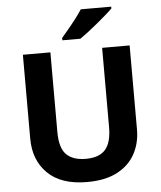

<svg xmlns="http://www.w3.org/2000/svg" viewBox="-61 -987 879 1050"><g transform="rotate(-5 378.0 -462.0)"><path d="M671 -252Q671 -178 638.5 -118.5Q606 -59 540.5 -24.5Q475 10 375 10Q233 10 159 -62.5Q85 -135 85 -254V-714H236V-277Q236 -189 272 -153Q308 -117 379 -117Q453 -117 486.5 -156Q520 -195 520 -278V-714H671ZM589 -924Q575 -910 552 -890Q529 -870 502.5 -848Q476 -826 450.5 -806.5Q425 -787 406 -774H307V-787Q323 -806 344.5 -831.5Q366 -857 387 -884.5Q408 -912 422 -934H589Z"/></g></svg>

Font: Noto Sans Bamum
Style: Bold
Weight: 700
Designer: Monotype Design Team
Foundry: Monotype Imaging Inc.
Version: Version 2.002; ttfautohint (v1.8.4.7-5d5b)